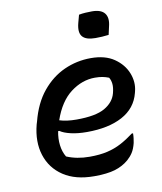

<svg xmlns="http://www.w3.org/2000/svg" viewBox="-86 -832 772 913"><g transform="rotate(-10 300.0 -376.0)"><path d="M376 -545Q445 -545 488.5 -515Q532 -485 549.5 -440.5Q567 -396 556 -353L554 -345Q536 -274 469 -238Q402 -202 298 -202Q253 -202 219.5 -210Q186 -218 169 -230H163Q156 -195 160 -162.5Q164 -130 179 -105Q228 -84 290 -84Q339 -84 375.5 -92.5Q412 -101 443 -117.5Q474 -134 506 -158H512Q512 -145 510.5 -134Q509 -123 507 -112Q500 -84 489 -67Q478 -50 462 -36Q434 -12 396 -0.5Q358 11 295 11Q205 11 147 -27.5Q89 -66 68 -132Q47 -198 68 -279L72 -292Q94 -378 140 -434Q186 -490 247 -517.5Q308 -545 376 -545ZM379 -450Q317 -450 262 -408.5Q207 -367 177 -280Q211 -269 259 -269Q352 -269 396 -294.5Q440 -320 451 -362Q458 -389 456 -407Q454 -425 446 -438Q431 -444 415.5 -447Q400 -450 379 -450ZM357 -758Q372 -761 389 -762Q406 -763 420 -763Q464 -763 481 -741Q498 -719 488 -679L479 -639Q464 -637 447 -636Q430 -635 415 -635Q369 -635 352 -655.5Q335 -676 347 -721Z"/></g></svg>

Font: Recursive Mn Csl St Med
Style: Italic
Weight: 500
Italic angle: -15°
Monospace: yes
Version: Version 1.079;hotconv 1.0.112;makeotfexe 2.5.65598; ttfautoh